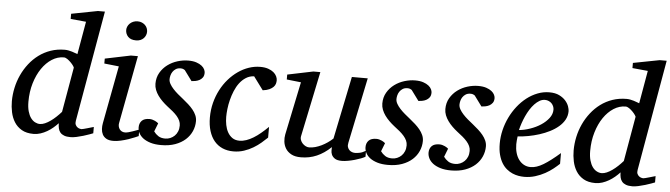

<svg xmlns="http://www.w3.org/2000/svg" viewBox="-47 -924 3921 1123"><g transform="rotate(5 1913.5 -362.5)"><path d="M415 -85.9Q412.6 -71.8 416.5 -63Q420.4 -54.2 427 -49.1Q433.6 -43.9 440.7 -42Q447.8 -40 451.2 -40Q454.6 -40 465.1 -42.7Q475.6 -45.4 487.3 -48.8Q499 -52.2 509.3 -55.2L522.9 -59.1V-22Q517.1 -19.5 501.5 -13.9Q485.8 -8.3 466.8 -2.4Q447.8 3.4 427.5 7.8Q407.2 12.2 392.1 12.2Q369.1 12.2 354.5 6.6Q339.8 1 331.5 -9Q323.2 -19 320.1 -32.7Q316.9 -46.4 316.9 -63Q303.7 -48.8 287.8 -35.4Q272 -22 253.9 -11.5Q235.8 -1 215.8 5.6Q195.8 12.2 174.8 12.2Q132.8 12.2 105.2 -3.9Q77.6 -20 61.5 -45.9Q45.4 -71.8 38.8 -103.5Q32.2 -135.3 32.2 -167Q32.2 -206.5 40.8 -246.3Q49.3 -286.1 66.2 -322.5Q83 -358.9 107.4 -390.1Q131.8 -421.4 163.1 -444.6Q194.3 -467.8 232.7 -481Q271 -494.1 314.9 -494.1Q326.2 -494.1 336.9 -491.9Q347.7 -489.7 357.4 -486.8Q367.2 -483.9 375.5 -480.5Q383.8 -477.1 390.1 -475.1L423.8 -668L333 -676.8V-707L487.8 -736.8H528.8ZM376 -394Q376.5 -396 370.4 -405Q364.3 -414.1 354.7 -423.8Q345.2 -433.6 334 -441.4Q322.8 -449.2 313 -449.2Q276.4 -449.2 243.2 -428Q210 -406.7 184.6 -369.6Q159.2 -332.5 144 -282Q128.9 -231.4 128.9 -172.9Q128.9 -140.6 135.5 -117.2Q142.1 -93.8 153.1 -78.6Q164.1 -63.5 178.2 -56.2Q192.4 -48.8 207 -48.8Q220.7 -48.8 236.6 -55.7Q252.4 -62.5 268.6 -74Q284.7 -85.4 300.5 -100.3Q316.4 -115.2 330.1 -130.9Z M789.1 -28.8Q783.2 -26.4 767.6 -19.5Q752 -12.7 731 -5.6Q710 1.5 686.8 6.8Q663.6 12.2 643.1 12.2Q617.2 12.2 602.1 3.4Q586.9 -5.4 579.6 -19.5Q572.3 -33.7 571.3 -51.3Q570.3 -68.8 573.7 -85.9L637.7 -424.8L551.8 -434.1V-462.9L702.6 -494.1H743.7L668 -94.2Q666 -84 668.2 -74.7Q670.4 -65.4 675.5 -58.3Q680.7 -51.3 688.7 -47.1Q696.8 -43 707 -43Q715.8 -43 727.8 -46.1Q739.7 -49.3 751.7 -53.5Q763.7 -57.6 773.9 -61.5Q784.2 -65.4 789.1 -66.9ZM784.7 -641.1Q784.7 -629.9 780.5 -619.9Q776.4 -609.9 768.8 -602.1Q761.2 -594.2 750 -589.6Q738.8 -585 724.1 -585Q693.4 -585 677.7 -601.3Q662.1 -617.7 662.1 -641.1Q662.1 -650.9 666.3 -660.6Q670.4 -670.4 678.5 -678.5Q686.5 -686.5 698.2 -691.7Q710 -696.8 725.1 -696.8Q739.3 -696.8 750.2 -691.9Q761.2 -687 769 -679.2Q776.9 -671.4 780.8 -661.4Q784.7 -651.4 784.7 -641.1Z M1141.1 -431.2Q1141.1 -413.6 1133.3 -403.1Q1125.5 -392.6 1114.3 -386.7Q1103 -380.9 1090.6 -378.7Q1078.1 -376.5 1068.8 -376L1023.9 -437Q1021 -439.5 1014.6 -442.1Q1008.3 -444.8 999 -444.8Q982.4 -444.8 971.2 -437.7Q960 -430.7 952.9 -420.2Q945.8 -409.7 942.9 -397.7Q939.9 -385.7 939.9 -376Q939.9 -362.3 947.8 -348.4Q955.6 -334.5 968.3 -320.6Q981 -306.6 996.8 -293.2Q1012.7 -279.8 1028.8 -267.1Q1045.4 -253.9 1060.8 -240Q1076.2 -226.1 1088.4 -211.2Q1100.6 -196.3 1107.9 -179.7Q1115.2 -163.1 1115.2 -145Q1115.2 -114.3 1102.8 -85.9Q1090.3 -57.6 1066.2 -35.6Q1042 -13.7 1006.1 -0.7Q970.2 12.2 923.8 12.2Q887.7 12.2 861.3 4.2Q835 -3.9 817.9 -16.8Q800.8 -29.8 792.5 -46.4Q784.2 -63 784.2 -80.1Q784.2 -104 798.6 -118.9Q813 -133.8 843.8 -133.8Q853 -133.8 861.3 -131.3Q869.6 -128.9 876.5 -125.7Q883.3 -122.6 888.4 -118.9Q893.6 -115.2 896 -112.8L877 -64Q887.7 -48.8 903.6 -38.3Q919.4 -27.8 944.8 -27.8Q960 -27.8 974.1 -33.7Q988.3 -39.6 999.3 -50.3Q1010.3 -61 1016.6 -76.4Q1022.9 -91.8 1022.9 -110.8Q1022.9 -126 1016.8 -139.4Q1010.7 -152.8 999.8 -165.5Q988.8 -178.2 973.9 -190.7Q959 -203.1 940.9 -216.8Q925.3 -229 910.9 -243.2Q896.5 -257.3 885 -273.2Q873.5 -289.1 866.7 -306.6Q859.9 -324.2 859.9 -342.8Q859.9 -379.4 876.5 -407.7Q893.1 -436 919.2 -455.3Q945.3 -474.6 977.3 -484.4Q1009.3 -494.1 1040 -494.1Q1068.4 -494.1 1087.6 -487.5Q1106.9 -481 1118.9 -471.4Q1130.9 -461.9 1136 -450.9Q1141.1 -439.9 1141.1 -431.2Z M1564.9 -423.8Q1564.9 -414.1 1562 -403.8Q1559.1 -393.6 1550.5 -384.8Q1542 -376 1527.1 -368.9Q1512.2 -361.8 1488.3 -358.9L1431.2 -436Q1404.3 -434.6 1383.3 -421.1Q1362.3 -407.7 1346.4 -386.7Q1330.6 -365.7 1319.6 -339.1Q1308.6 -312.5 1301.8 -285.2Q1294.9 -257.8 1292 -231.9Q1289.1 -206.1 1289.1 -186Q1289.1 -161.6 1293.7 -137.9Q1298.3 -114.3 1308.8 -95.5Q1319.3 -76.7 1336.2 -64.9Q1353 -53.2 1377.9 -53.2Q1397.9 -53.2 1418.5 -60.3Q1439 -67.4 1459.7 -80.1Q1480.5 -92.8 1501.5 -110.4Q1522.5 -127.9 1543.9 -148.9V-85.9Q1528.3 -70.8 1508.3 -53.7Q1488.3 -36.6 1463.9 -22Q1439.5 -7.3 1410.4 2.4Q1381.3 12.2 1348.1 12.2Q1312.5 12.2 1283.9 -0.2Q1255.4 -12.7 1235.6 -36.4Q1215.8 -60.1 1205.1 -94.7Q1194.3 -129.4 1194.3 -173.8Q1194.3 -218.8 1204.8 -259.8Q1215.3 -300.8 1233.9 -336.4Q1252.4 -372.1 1277.8 -401.1Q1303.2 -430.2 1333 -450.9Q1362.8 -471.7 1395.8 -482.9Q1428.7 -494.1 1462.9 -494.1Q1489.7 -494.1 1509.3 -487.3Q1528.8 -480.5 1541 -470.2Q1553.2 -460 1559.1 -447.5Q1564.9 -435.1 1564.9 -423.8Z M2121.1 -23.9Q2111.8 -18.6 2095.5 -12.2Q2079.1 -5.9 2060.1 -0.5Q2041 4.9 2021.2 8.5Q2001.5 12.2 1985.4 12.2Q1957 12.2 1943.4 2.7Q1929.7 -6.8 1924.6 -19.3Q1919.4 -31.7 1919.9 -44.4Q1920.4 -57.1 1920.4 -63Q1880.9 -25.4 1837.6 -6.6Q1794.4 12.2 1744.1 12.2Q1709.5 12.2 1687.5 0Q1665.5 -12.2 1654.3 -30.8Q1643.1 -49.3 1640.6 -71.3Q1638.2 -93.3 1642.1 -112.8L1707 -424.8L1623 -434.1V-462.9L1773.9 -494.1H1814.9L1735.4 -112.8Q1732.4 -100.1 1736.6 -88.6Q1740.7 -77.1 1748.8 -68.6Q1756.8 -60.1 1767.1 -54.9Q1777.3 -49.8 1787.1 -49.8Q1805.2 -49.8 1823.5 -54.9Q1841.8 -60.1 1859.9 -68.8Q1877.9 -77.6 1894.5 -89.1Q1911.1 -100.6 1925.3 -113.8L2001 -481.9H2094.2L2014.2 -97.2Q2010.7 -81.5 2014.2 -71Q2017.6 -60.5 2024.7 -53.7Q2031.7 -46.9 2040.8 -43.9Q2049.8 -41 2058.1 -41Q2067.9 -41 2084 -43.9Q2100.1 -46.9 2121.1 -59.1Z M2473.1 -431.2Q2473.1 -413.6 2465.3 -403.1Q2457.5 -392.6 2446.3 -386.7Q2435.1 -380.9 2422.6 -378.7Q2410.2 -376.5 2400.9 -376L2356 -437Q2353 -439.5 2346.7 -442.1Q2340.3 -444.8 2331.1 -444.8Q2314.5 -444.8 2303.2 -437.7Q2292 -430.7 2284.9 -420.2Q2277.8 -409.7 2274.9 -397.7Q2272 -385.7 2272 -376Q2272 -362.3 2279.8 -348.4Q2287.6 -334.5 2300.3 -320.6Q2313 -306.6 2328.9 -293.2Q2344.7 -279.8 2360.8 -267.1Q2377.4 -253.9 2392.8 -240Q2408.2 -226.1 2420.4 -211.2Q2432.6 -196.3 2439.9 -179.7Q2447.3 -163.1 2447.3 -145Q2447.3 -114.3 2434.8 -85.9Q2422.4 -57.6 2398.2 -35.6Q2374 -13.7 2338.1 -0.7Q2302.2 12.2 2255.9 12.2Q2219.7 12.2 2193.4 4.2Q2167 -3.9 2149.9 -16.8Q2132.8 -29.8 2124.5 -46.4Q2116.2 -63 2116.2 -80.1Q2116.2 -104 2130.6 -118.9Q2145 -133.8 2175.8 -133.8Q2185.1 -133.8 2193.4 -131.3Q2201.7 -128.9 2208.5 -125.7Q2215.3 -122.6 2220.5 -118.9Q2225.6 -115.2 2228 -112.8L2209 -64Q2219.7 -48.8 2235.6 -38.3Q2251.5 -27.8 2276.9 -27.8Q2292 -27.8 2306.2 -33.7Q2320.3 -39.6 2331.3 -50.3Q2342.3 -61 2348.6 -76.4Q2355 -91.8 2355 -110.8Q2355 -126 2348.9 -139.4Q2342.8 -152.8 2331.8 -165.5Q2320.8 -178.2 2305.9 -190.7Q2291 -203.1 2272.9 -216.8Q2257.3 -229 2242.9 -243.2Q2228.5 -257.3 2217 -273.2Q2205.6 -289.1 2198.7 -306.6Q2191.9 -324.2 2191.9 -342.8Q2191.9 -379.4 2208.5 -407.7Q2225.1 -436 2251.2 -455.3Q2277.3 -474.6 2309.3 -484.4Q2341.3 -494.1 2372.1 -494.1Q2400.4 -494.1 2419.7 -487.5Q2439 -481 2450.9 -471.4Q2462.9 -461.9 2468 -450.9Q2473.1 -439.9 2473.1 -431.2Z M2843.3 -431.2Q2843.3 -413.6 2835.4 -403.1Q2827.6 -392.6 2816.4 -386.7Q2805.2 -380.9 2792.7 -378.7Q2780.3 -376.5 2771 -376L2726.1 -437Q2723.1 -439.5 2716.8 -442.1Q2710.4 -444.8 2701.2 -444.8Q2684.6 -444.8 2673.3 -437.7Q2662.1 -430.7 2655 -420.2Q2647.9 -409.7 2645 -397.7Q2642.1 -385.7 2642.1 -376Q2642.1 -362.3 2649.9 -348.4Q2657.7 -334.5 2670.4 -320.6Q2683.1 -306.6 2699 -293.2Q2714.8 -279.8 2731 -267.1Q2747.6 -253.9 2762.9 -240Q2778.3 -226.1 2790.5 -211.2Q2802.7 -196.3 2810.1 -179.7Q2817.4 -163.1 2817.4 -145Q2817.4 -114.3 2804.9 -85.9Q2792.5 -57.6 2768.3 -35.6Q2744.1 -13.7 2708.3 -0.7Q2672.4 12.2 2626 12.2Q2589.8 12.2 2563.5 4.2Q2537.1 -3.9 2520 -16.8Q2502.9 -29.8 2494.6 -46.4Q2486.3 -63 2486.3 -80.1Q2486.3 -104 2500.7 -118.9Q2515.1 -133.8 2545.9 -133.8Q2555.2 -133.8 2563.5 -131.3Q2571.8 -128.9 2578.6 -125.7Q2585.4 -122.6 2590.6 -118.9Q2595.7 -115.2 2598.1 -112.8L2579.1 -64Q2589.8 -48.8 2605.7 -38.3Q2621.6 -27.8 2647 -27.8Q2662.1 -27.8 2676.3 -33.7Q2690.4 -39.6 2701.4 -50.3Q2712.4 -61 2718.8 -76.4Q2725.1 -91.8 2725.1 -110.8Q2725.1 -126 2719 -139.4Q2712.9 -152.8 2701.9 -165.5Q2690.9 -178.2 2676 -190.7Q2661.1 -203.1 2643.1 -216.8Q2627.4 -229 2613 -243.2Q2598.6 -257.3 2587.2 -273.2Q2575.7 -289.1 2568.8 -306.6Q2562 -324.2 2562 -342.8Q2562 -379.4 2578.6 -407.7Q2595.2 -436 2621.3 -455.3Q2647.5 -474.6 2679.4 -484.4Q2711.4 -494.1 2742.2 -494.1Q2770.5 -494.1 2789.8 -487.5Q2809.1 -481 2821 -471.4Q2833 -461.9 2838.1 -450.9Q2843.3 -439.9 2843.3 -431.2Z M3192.4 -394Q3192.4 -403.8 3188.5 -413.3Q3184.6 -422.9 3177.7 -430.2Q3170.9 -437.5 3160.6 -442.1Q3150.4 -446.8 3138.2 -446.8Q3121.6 -446.8 3106.4 -438Q3091.3 -429.2 3077.4 -414.6Q3063.5 -399.9 3051.5 -380.9Q3039.6 -361.8 3030 -340.8Q3020.5 -319.8 3013.2 -298.3Q3005.9 -276.9 3001.5 -257.8Q3033.2 -260.7 3067.1 -272.5Q3101.1 -284.2 3128.9 -302.5Q3156.7 -320.8 3174.6 -344.2Q3192.4 -367.7 3192.4 -394ZM3281.2 -393.1Q3281.2 -365.7 3268.6 -342.8Q3255.9 -319.8 3234.1 -301.3Q3212.4 -282.7 3183.8 -268.3Q3155.3 -253.9 3123.8 -243.9Q3092.3 -233.9 3059.6 -227.8Q3026.9 -221.7 2997.1 -220.2Q2995.6 -210.4 2994.4 -196.8Q2993.2 -183.1 2993.2 -173.8Q2993.2 -146.5 2999.8 -123.5Q3006.3 -100.6 3018.8 -83.7Q3031.2 -66.9 3048.8 -57.4Q3066.4 -47.9 3088.4 -47.9Q3122.1 -47.9 3162.6 -72.3Q3203.1 -96.7 3258.3 -145V-82Q3244.1 -68.4 3223.6 -52Q3203.1 -35.6 3177 -21.2Q3150.9 -6.8 3120.1 2.7Q3089.4 12.2 3055.2 12.2Q3040 12.2 3022.2 9.3Q3004.4 6.3 2986.8 -1.2Q2969.2 -8.8 2952.9 -22Q2936.5 -35.2 2924.1 -55.4Q2911.6 -75.7 2904.1 -103.8Q2896.5 -131.8 2896.5 -169.9Q2896.5 -209.5 2906 -248.8Q2915.5 -288.1 2932.9 -324Q2950.2 -359.9 2974.6 -390.9Q2999 -421.9 3028.3 -444.6Q3057.6 -467.3 3091.1 -480.2Q3124.5 -493.2 3160.2 -493.2Q3194.8 -493.2 3218 -481.7Q3241.2 -470.2 3255.4 -454.1Q3269.5 -438 3275.4 -420.9Q3281.2 -403.8 3281.2 -393.1Z M3713.4 -85.9Q3710.9 -71.8 3714.8 -63Q3718.8 -54.2 3725.3 -49.1Q3731.9 -43.9 3739 -42Q3746.1 -40 3749.5 -40Q3752.9 -40 3763.4 -42.7Q3773.9 -45.4 3785.6 -48.8Q3797.4 -52.2 3807.6 -55.2L3821.3 -59.1V-22Q3815.4 -19.5 3799.8 -13.9Q3784.2 -8.3 3765.1 -2.4Q3746.1 3.4 3725.8 7.8Q3705.6 12.2 3690.4 12.2Q3667.5 12.2 3652.8 6.6Q3638.2 1 3629.9 -9Q3621.6 -19 3618.4 -32.7Q3615.2 -46.4 3615.2 -63Q3602.1 -48.8 3586.2 -35.4Q3570.3 -22 3552.2 -11.5Q3534.2 -1 3514.2 5.6Q3494.1 12.2 3473.1 12.2Q3431.2 12.2 3403.6 -3.9Q3376 -20 3359.9 -45.9Q3343.8 -71.8 3337.2 -103.5Q3330.6 -135.3 3330.6 -167Q3330.6 -206.5 3339.1 -246.3Q3347.7 -286.1 3364.5 -322.5Q3381.3 -358.9 3405.8 -390.1Q3430.2 -421.4 3461.4 -444.6Q3492.7 -467.8 3531 -481Q3569.3 -494.1 3613.3 -494.1Q3624.5 -494.1 3635.3 -491.9Q3646 -489.7 3655.8 -486.8Q3665.5 -483.9 3673.8 -480.5Q3682.1 -477.1 3688.5 -475.1L3722.2 -668L3631.3 -676.8V-707L3786.1 -736.8H3827.1ZM3674.3 -394Q3674.8 -396 3668.7 -405Q3662.6 -414.1 3653.1 -423.8Q3643.6 -433.6 3632.3 -441.4Q3621.1 -449.2 3611.3 -449.2Q3574.7 -449.2 3541.5 -428Q3508.3 -406.7 3482.9 -369.6Q3457.5 -332.5 3442.4 -282Q3427.2 -231.4 3427.2 -172.9Q3427.2 -140.6 3433.8 -117.2Q3440.4 -93.8 3451.4 -78.6Q3462.4 -63.5 3476.6 -56.2Q3490.7 -48.8 3505.4 -48.8Q3519 -48.8 3534.9 -55.7Q3550.8 -62.5 3566.9 -74Q3583 -85.4 3598.9 -100.3Q3614.7 -115.2 3628.4 -130.9Z"/></g></svg>

Font: Charis SIL CyrE
Style: Italic
Weight: 400
Italic angle: -11°
Foundry: SIL International
Version: Version 5.000